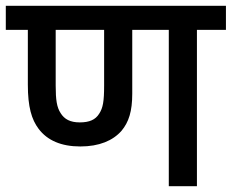

<svg xmlns="http://www.w3.org/2000/svg" viewBox="-20 -642 799 662"><path d="M659 -539H759V-622H0V-539H76V-350C76 -273 89 -230 113 -198C143 -158 191 -137 257 -137C322 -137 369 -157 399 -191C424 -221 436 -258 436 -319V-539H562V0H659ZM255 -220C222 -220 202 -231 189 -252C176 -272 172 -297 172 -347V-539H339V-347C339 -292 335 -270 322 -250C309 -229 288 -220 255 -220Z"/></svg>

Font: Noto Sans Medium
Style: Italic
Weight: 500
Italic angle: -12°
Designer: Monotype Design Team
Foundry: Monotype Imaging Inc.
Version: Version 2.013